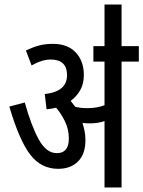

<svg xmlns="http://www.w3.org/2000/svg" viewBox="-20 -825 631 845"><path d="M515 0V-554H591V-622H515V-805H440V-622H391V-554H440V-362Q407 -349 364 -349Q335 -349 311 -355Q301 -369 291 -381Q317 -400 333 -428Q349 -456 349 -495Q349 -556 313.5 -594Q278 -632 213 -632Q178 -632 151 -624.5Q124 -617 94 -603L119 -537Q165 -563 203 -563Q275 -563 275 -494Q275 -422 177 -411L185 -344Q207 -346 227 -351Q250 -324 266.5 -289.5Q283 -255 283 -215Q283 -151 230 -151Q184 -151 151 -210.5Q118 -270 89 -374L21 -356Q65 -207 113 -144.5Q161 -82 236 -82Q291 -82 323.5 -114.5Q356 -147 356 -208Q356 -231 352 -249.5Q348 -268 343 -284Q360 -282 374 -282Q411 -282 440 -292V0Z"/></svg>

Font: Noto Sans Devanagari Extra Condensed
Style: Regular
Weight: 400
Width: 2
Designer: Monotype Design Team
Foundry: Monotype Imaging Inc.
Version: 1.000